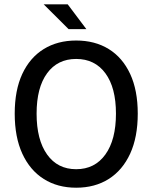

<svg xmlns="http://www.w3.org/2000/svg" viewBox="-20 -854 705 886"><path d="M331.5 12.2Q245.6 12.2 181.9 -28.1Q118.2 -68.4 83 -144.8Q47.9 -221.2 47.9 -329.6Q47.9 -438 83 -513.2Q118.2 -588.4 181.9 -627.7Q245.6 -667 331.5 -667Q418 -667 481.7 -627.7Q545.4 -588.4 580.6 -512.9Q615.7 -437.5 615.7 -329.6Q615.7 -221.2 580.6 -144.8Q545.4 -68.4 481.7 -28.1Q418 12.2 331.5 12.2ZM331.5 -73.2Q417.5 -73.2 466.3 -141.1Q515.1 -209 515.1 -329.6Q515.1 -449.7 466.3 -515.9Q417.5 -582 331.5 -582Q245.6 -582 197.3 -515.9Q148.9 -449.7 148.9 -329.6Q148.9 -209 197.3 -141.1Q245.6 -73.2 331.5 -73.2ZM296.4 -719.7 181.6 -834H292.5L378.4 -719.7Z"/></svg>

Font: Varta Light SemiBold
Style: Regular
Weight: 600
Version: Version 1.004